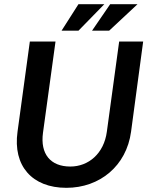

<svg xmlns="http://www.w3.org/2000/svg" viewBox="-20 -886 714 920"><path d="M298 14C458 14 586 -91 608 -255L666 -687H551L492 -255C478 -150 404 -88 317 -88C222 -88 172 -148 186 -250L246 -687H123L64 -255C41 -91 134 14 298 14ZM421 -739H503L639 -866H508ZM275 -739H356L480 -866H356Z"/></svg>

Font: Ronzino Medium
Style: Italic
Weight: 500
Italic angle: -7.99998°
Designer: Nunzio Mazzaferro
Foundry: Collletttivo
Version: Version 1.000;Glyphs 3.3 (3337)